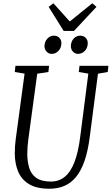

<svg xmlns="http://www.w3.org/2000/svg" viewBox="-20 -1146 684 1176"><path d="M580 -694.5 529.5 -306Q518.5 -220 497.5 -159.8Q476.5 -99.5 445.5 -62Q414.5 -24.5 373.8 -7.2Q333 10 282.5 10Q204 10 157.8 -18.2Q111.5 -46.5 91.2 -95.2Q71 -144 70.5 -205Q70.5 -230 72 -250.5Q73.5 -271 76 -291L130.5 -695L70.5 -705L74.5 -743H280.5L276.5 -705L208 -694.5L154 -296Q150.5 -271.5 148.8 -248Q147 -224.5 147 -202Q147.5 -153.5 159.8 -115.5Q172 -77.5 203.2 -55.8Q234.5 -34 291.5 -34Q341.5 -34 377.2 -63.5Q413 -93 436.2 -153.5Q459.5 -214 471 -306L521 -695L462.5 -705L467 -743H644L640 -705ZM296 -816Q278 -816 265 -830.2Q252 -844.5 252.5 -865Q253.5 -891.5 270.2 -909.5Q287 -927.5 309.5 -927.5Q331.5 -927.5 344 -914Q356.5 -900.5 356 -880.5Q355.5 -853 338.2 -834.5Q321 -816 296 -816ZM457.5 -816Q439.5 -816 426.5 -830.2Q413.5 -844.5 414 -865Q415 -891.5 431.2 -909.5Q447.5 -927.5 470.5 -927.5Q492.5 -927.5 505.2 -914Q518 -900.5 517.5 -880.5Q517 -853 499.8 -834.5Q482.5 -816 457.5 -816ZM370 -956.5 278 -1104 307 -1126Q332 -1098.5 357 -1070.5Q382 -1042.5 407.5 -1014.5Q441.5 -1042.5 476.2 -1070.2Q511 -1098 545.5 -1126L571 -1104L433 -956.5Z"/></svg>

Font: Merriweather 24pt SemiCondensed Light
Style: Italic
Weight: 300
Width: 4
Italic angle: -7.8°
Designer: Eben Sorkin
Foundry: Eben Sorkin
Version: Version 2.101